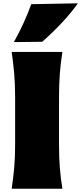

<svg xmlns="http://www.w3.org/2000/svg" viewBox="-20 -1152 496 1172"><path d="M51.3 0Q61 -65.4 66.7 -127.7Q72.3 -189.9 72.3 -269.5V-555.2Q72.3 -638.2 66.7 -702.6Q61 -767.1 51.3 -835H360.8Q350.1 -767.1 345.2 -702.6Q340.3 -638.2 340.3 -555.2V-269.5Q340.3 -189.9 345.2 -127.7Q350.1 -65.4 360.8 0ZM64.5 -895Q97.2 -953.1 123.5 -1011Q149.9 -1068.8 170.9 -1126.5L455.6 -1131.8Q412.1 -1070.8 356.2 -1011.5Q300.3 -952.1 237.8 -897Z"/></svg>

Font: Pinar-FD Black
Style: Regular
Weight: 900
Designer: Amin Abedi
Version: Version 3.000